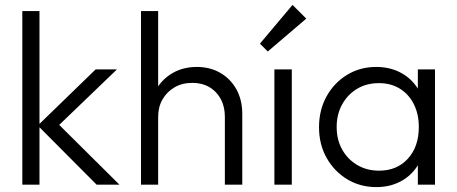

<svg xmlns="http://www.w3.org/2000/svg" viewBox="-20 -753 1865 783"><path d="M374 0 134 -241 370 -470H457L200 -223L202 -263L467 0ZM71 0V-708H141V0Z M897 0V-276Q897 -338 860.5 -376.5Q824 -415 764 -415Q723 -415 692 -397Q661 -379 643 -348Q625 -317 625 -277L593 -295Q593 -348 618 -390Q643 -432 685.5 -456Q728 -480 783 -480Q837 -480 879 -455.5Q921 -431 944.5 -388Q968 -345 968 -288V0ZM555 0V-708H625V0Z M1099 0V-470H1170V0ZM1072 -543 1040 -575 1173 -733 1229 -677Z M1515 10Q1448 10 1395 -22.5Q1342 -55 1311.5 -110Q1281 -165 1281 -234Q1281 -304 1311.5 -359.5Q1342 -415 1395 -447.5Q1448 -480 1514 -480Q1568 -480 1610.5 -458.5Q1653 -437 1679.5 -398.5Q1706 -360 1712 -309V-162Q1706 -111 1679.5 -72Q1653 -33 1610.5 -11.5Q1568 10 1515 10ZM1526 -57Q1599 -57 1643.5 -106Q1688 -155 1688 -235Q1688 -288 1667.5 -328.5Q1647 -369 1610.5 -391.5Q1574 -414 1525 -414Q1475 -414 1436.5 -391Q1398 -368 1375.5 -327.5Q1353 -287 1353 -235Q1353 -183 1375.5 -143Q1398 -103 1437 -80Q1476 -57 1526 -57ZM1684 0V-126L1698 -242L1684 -355V-470H1754V0Z"/></svg>

Font: Outfit-Light
Style: Regular
Weight: 300
Designer: Rodrigo Fuenzalida
Foundry: fragTYPE
Version: Version 1.000